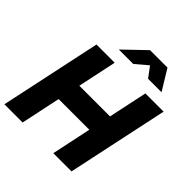

<svg xmlns="http://www.w3.org/2000/svg" viewBox="-241 -1086 1252 1252"><g transform="rotate(45 384.5 -460.5)"><path d="M1 0 150 -700H318L261 -431H544L601 -700H769L620 0H452L510 -274H227L169 0ZM276 -780 423 -921H584L670 -780H546L493 -851L409 -780Z"/></g></svg>

Font: Red Hat Display Black
Style: Italic
Weight: 900
Italic angle: -12°
Designer: Pentagram, MCKL
Foundry: Pentagram, MCKL
Version: Version 1.023; ttfautohint (v1.8.3)